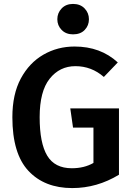

<svg xmlns="http://www.w3.org/2000/svg" viewBox="-20 -943 678 978"><path d="M348 15Q207 15 125 -72.5Q43 -160 43 -346Q43 -463 86 -543Q129 -623 201 -664.5Q273 -706 360 -706Q492 -706 580 -625L509 -551Q446 -606 364 -606Q284 -606 233 -542Q182 -478 182 -346Q182 -214 220.5 -150Q259 -86 346 -86Q409 -86 456 -113V-293H352L338 -391H586V-53Q474 15 348 15ZM352 -768Q316 -768 294 -790.5Q272 -813 272 -845Q272 -877 294 -900Q316 -923 352 -923Q389 -923 411 -900Q433 -877 433 -845Q433 -813 411.5 -790.5Q390 -768 352 -768Z"/></svg>

Font: Trujillo Medium
Style: Regular
Weight: 500
Designer: Fira Sans original fonts by bBox Type GmbH, Carrois Corporate GbR, & Edenspiekermann AG / Changes by Cristiano Sobral
Foundry: Fira Sans original fonts by bBox Type GmbH, Carrois Corporate GbR, & Edenspiekermann AG / Changes by Cristiano Sobral
Version: Version 4.301;October 17, 2021;FontCreator 14.0.0.2814 64-bi